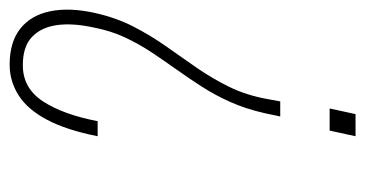

<svg xmlns="http://www.w3.org/2000/svg" viewBox="-204 -572 775 408"><g transform="rotate(-90 184.0 -367.5)"><path d="M141 -160 148 -193Q157 -233 171.5 -265.5Q186 -298 204 -326Q222 -354 240.5 -380Q259 -406 277 -433Q295 -460 309 -490Q323 -520 330 -556Q340 -602 335 -635.5Q330 -669 309.5 -688Q289 -707 250 -707Q201 -707 173 -664Q145 -621 131 -548H99Q112 -614 134 -655.5Q156 -697 186 -716Q216 -735 251 -735Q299 -735 327.5 -712.5Q356 -690 364.5 -649Q373 -608 361 -554Q351 -509 332 -472Q313 -435 290 -402.5Q267 -370 244.5 -337.5Q222 -305 204 -268.5Q186 -232 178 -187L173 -160ZM99 0 111 -55H158L146 0Z"/></g></svg>

Font: Hubot Sans Condensed ExtraLight
Style: Italic
Weight: 200
Width: 3
Italic angle: -12.0243°
Designer: Deni Anggara
Foundry: GitHub, Inc., Subsidiary of Microsoft Corporation
Version: Version 2.000